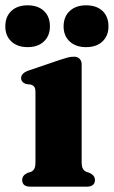

<svg xmlns="http://www.w3.org/2000/svg" viewBox="-50 -703 428 723"><path d="M257.5 -461V-93.5Q257.5 -76 261.8 -68.2Q266 -60.5 274 -56.5L288 -51.5Q307.5 -42.5 307.5 -25Q307.5 0 275.5 0H65.5Q33.5 0 33.5 -25Q33.5 -42 52.5 -51.5L68 -56.5Q75.5 -60.5 79.5 -68Q83.5 -75.5 83.5 -93V-356Q83.5 -370.5 79.2 -376Q75 -381.5 66.5 -384.5L48 -386.5Q29.5 -393.5 29.5 -409Q29.5 -427 56.5 -437L175.5 -477.5Q194 -483.5 205.2 -486.5Q216.5 -489.5 229 -489.5Q242 -489.5 249.8 -481.5Q257.5 -473.5 257.5 -461ZM54 -525.5Q15.5 -525.5 -7.2 -546.8Q-30 -568 -30 -603.5Q-30 -640.5 -7.2 -661.8Q15.5 -683 54 -683Q93 -683 115.5 -661.8Q138 -640.5 138 -603.5Q138 -568.5 115.5 -547Q93 -525.5 54 -525.5ZM274 -525.5Q235.5 -525.5 212.5 -546.8Q189.5 -568 189.5 -603.5Q189.5 -640 212.5 -661.5Q235.5 -683 274 -683Q313.5 -683 336 -661.8Q358.5 -640.5 358.5 -603.5Q358.5 -568.5 336 -547Q313.5 -525.5 274 -525.5Z"/></svg>

Font: Fraunces 9pt S000
Style: Bold
Weight: 700
Version: Version 1.000; ttfautohint (v1.8.3)